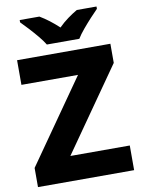

<svg xmlns="http://www.w3.org/2000/svg" viewBox="-99 -1092 793 1066"><g transform="rotate(-10 297.0 -558.5)"><path d="M569 -93H27V-201L354 -668H35V-807H561V-699L234 -232H569ZM213 -864Q199 -887 176.5 -914Q154 -941 130.5 -966.5Q107 -992 88 -1011V-1024H199Q226 -1008 251.5 -988.5Q277 -969 304 -944Q329 -969 356.5 -989Q384 -1009 410 -1024H521V-1011Q503 -993 479.5 -967.5Q456 -942 433 -914.5Q410 -887 396 -864Z"/></g></svg>

Font: Noto Sans Kannada UI ExtraBold
Style: Regular
Weight: 800
Designer: Jelle Bosma - Monotype Design Team
Foundry: Monotype Imaging Inc.
Version: Version 2.005; ttfautohint (v1.8.4.7-5d5b)